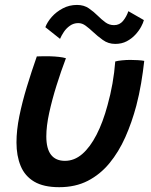

<svg xmlns="http://www.w3.org/2000/svg" viewBox="-20 -752 629 798"><path d="M459 -496.5Q469 -499.5 486.8 -501.2Q504.5 -503 521.5 -503Q535.5 -503 552.8 -502Q570 -501 579.5 -499Q574.5 -453 566.5 -405.8Q558.5 -358.5 546.5 -312.5Q528 -243 500.8 -181.8Q473.5 -120.5 435 -73.8Q396.5 -27 345 -0.5Q293.5 26 226 26Q161 26 122 2.8Q83 -20.5 65.8 -62.5Q48.5 -104.5 48.5 -160Q48.5 -211 60.5 -269.8Q72.5 -328.5 91.8 -391.8Q111 -455 133 -517.5Q143.5 -518 159.5 -518.2Q175.5 -518.5 189 -518Q207.5 -517.5 225.2 -515.5Q243 -513.5 254 -510Q233.5 -456 215 -397Q196.5 -338 184.5 -283Q172.5 -228 172.5 -185Q172.5 -134 192 -108.8Q211.5 -83.5 250 -83.5Q289 -83.5 321.8 -111.8Q354.5 -140 381.2 -192Q408 -244 427 -315Q439.5 -359.5 447.5 -405Q455.5 -450.5 459 -496.5ZM168.5 -639Q176.5 -660.5 195.2 -681.8Q214 -703 241 -717.2Q268 -731.5 300 -731.5Q329 -731.5 349.5 -717.2Q370 -703 387 -686Q402 -671 418 -659.2Q434 -647.5 454 -647.5Q477 -647.5 491.5 -665.2Q506 -683 513.5 -705.5L578 -668.5Q575.5 -657.5 566.5 -640.8Q557.5 -624 542.5 -607.8Q527.5 -591.5 506.8 -580.5Q486 -569.5 459 -569.5Q430 -569.5 407.5 -585.8Q385 -602 366.5 -619.5Q351 -634 336.2 -645Q321.5 -656 305.5 -656Q286 -656 270.8 -645.2Q255.5 -634.5 245.5 -619.5Q235.5 -604.5 229.5 -590.5Z"/></svg>

Font: Grandstander Thin Medium
Style: Italic
Weight: 500
Italic angle: -15°
Version: Version 1.200